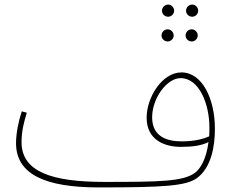

<svg xmlns="http://www.w3.org/2000/svg" viewBox="-20 -797 1013 838"><path d="M714 -724C728 -724 740 -736 740 -750C740 -765 728 -777 714 -777C699 -777 687 -765 687 -750C687 -736 699 -724 714 -724ZM819 -724C833 -724 845 -736 845 -750C845 -765 833 -777 819 -777C804 -777 792 -765 792 -750C792 -736 804 -724 819 -724ZM712 -616C726 -616 738 -628 738 -642C738 -657 726 -669 712 -669C697 -669 685 -657 685 -642C685 -628 697 -616 712 -616ZM817 -616C831 -616 843 -628 843 -642C843 -657 831 -669 817 -669C802 -669 790 -657 790 -642C790 -628 802 -616 817 -616ZM410 21C694 21 792 15 840 -20C901 -65 918 -155 918 -235C918 -365 863 -481 772 -481C688 -481 620 -373 620 -283C620 -187 697 -156 769 -156C818 -156 859 -161 890 -177C880 -99 853 -59 830 -42C778 -5 679 -3 436 -3C204 -3 74 -48 74 -177C74 -225 85 -266 97 -305L75 -311C61 -269 50 -215 50 -172C50 -36 178 21 410 21ZM644 -285C644 -369 709 -456 768 -456C850 -456 894 -342 894 -241C894 -227 894 -214 893 -202C865 -189 824 -180 773 -180C708 -180 644 -201 644 -285Z"/></svg>

Font: Noto Sans Arabic Thin
Style: Regular
Weight: 100
Designer: Monotype Design Team, Nadine Chahine, Nizar Qandah and Khaled Hosny
Foundry: Monotype Imaging Inc.
Version: Version 2.012